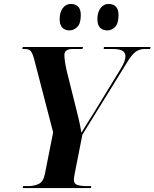

<svg xmlns="http://www.w3.org/2000/svg" viewBox="-20 -952 782 972"><path d="M95 0 97 -10H123Q153 -10 176 -21Q199 -32 207 -70L249 -282L153 -652Q145 -682 136 -693Q127 -704 105 -704H93L95 -714H400L398 -704H349Q306 -704 306 -674Q306 -661 308.5 -642.5Q311 -624 318 -592L361 -420Q370 -385 378 -351.5Q386 -318 392 -280Q405 -302 421 -327Q437 -352 458 -386L593 -607Q605 -627 610 -641.5Q615 -656 615 -667Q615 -687 599 -695.5Q583 -704 548 -704H505L506 -714H742L740 -704H712Q687 -704 667 -690Q647 -676 622 -634L397 -270L358 -72Q354 -49 354 -42Q354 -21 372 -15.5Q390 -10 419 -10H442L440 0ZM524 -798Q500 -798 486.5 -812Q473 -826 473 -855Q473 -889 488.5 -910.5Q504 -932 531 -932Q553 -932 566.5 -918.5Q580 -905 580 -876Q580 -833 562.5 -815.5Q545 -798 524 -798ZM332 -798Q309 -798 295.5 -812Q282 -826 282 -855Q282 -889 297.5 -910.5Q313 -932 339 -932Q362 -932 375.5 -918.5Q389 -905 389 -876Q389 -833 371 -815.5Q353 -798 332 -798Z"/></svg>

Font: Noto Serif Display SemiCondensed
Style: Bold Italic
Weight: 700
Width: 4
Italic angle: -12°
Designer: Monotype Design Team
Foundry: Monotype Imaging Inc.
Version: Version 2.009